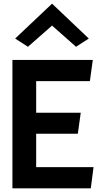

<svg xmlns="http://www.w3.org/2000/svg" viewBox="-20 -1031 571 1051"><path d="M63 -820 133 -775 265 -891 396 -775 466 -820 265 -1011ZM178 -414V-587H472L488 -703H48V0H477L492 -116H178V-299H406L422 -414Z"/></svg>

Font: Bluebird
Style: Regular
Weight: 400
Designer: Jasper
Foundry: Cannot Into Space Fonts
Version: Version 0.98